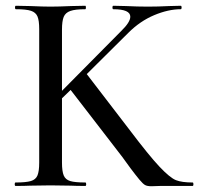

<svg xmlns="http://www.w3.org/2000/svg" viewBox="-20 -645 692 666"><path d="M648 0H536L505 1Q491 1 483.5 -3Q476 -7 463.5 -22Q451 -37 433 -61Q407 -98 370 -145L225 -333L195 -304V-81Q195 -51 201 -36.5Q207 -22 223.5 -17Q240 -12 276 -12Q279 -12 279 -6Q279 0 276 0Q244 0 226 -1L155 -2L85 -1Q66 0 34 0Q31 0 31 -6Q31 -12 34 -12Q70 -12 87 -17Q104 -22 110 -36.5Q116 -51 116 -81V-544Q116 -574 110 -588Q104 -602 87.5 -607.5Q71 -613 35 -613Q32 -613 32 -619Q32 -625 35 -625L85 -624Q129 -622 155 -622Q183 -622 227 -624L276 -625Q278 -625 278 -619Q278 -613 276 -613Q241 -613 224 -607Q207 -601 201 -586.5Q195 -572 195 -542V-330L400 -537Q432 -568 432 -587Q432 -613 373 -613Q370 -613 370 -619Q370 -625 373 -625L417 -624Q457 -622 493 -622Q529 -622 567 -624L607 -625Q610 -625 610 -619Q610 -613 607 -613Q564 -613 515 -592.5Q466 -572 425 -531L281 -388L426 -199Q497 -105 533.5 -66.5Q570 -28 590.5 -20Q611 -12 648 -12Q651 -12 651 -6Q651 0 648 0Z"/></svg>

Font: Cormorant Infant Medium
Style: Regular
Weight: 500
Designer: Christian Thalmann (Catharsis Fonts)
Version: Version 3.000